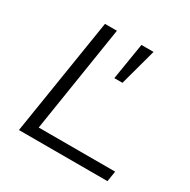

<svg xmlns="http://www.w3.org/2000/svg" viewBox="-158 -854 993 1003"><g transform="rotate(30 338.0 -352.5)"><path d="M83 0 195 -705H267L166 -63H627L617 0ZM379 -484 415 -705H488L428 -484Z"/></g></svg>

Font: Nunito Sans 10pt Expanded Light
Style: Italic
Weight: 300
Width: 7
Italic angle: -9°
Designer: Vernon Adams
Foundry: Vernon Adams
Version: Version 3.101;gftools[0.9.27]